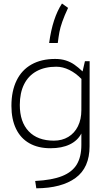

<svg xmlns="http://www.w3.org/2000/svg" viewBox="-20 -818 600 1074"><path d="M481.4 -475.6 481 0Q481 120.1 402.8 177.2Q324.7 234.4 183.1 235.4L176.8 194.3Q271.5 189.5 327.9 166.7Q384.3 144 409.7 101.6Q435.1 59.1 435.1 -7.3V-71.3Q414.1 -31.2 370.1 -10Q326.2 11.2 262.2 11.2Q193.4 11.2 144.3 -16.6Q95.2 -44.4 69.6 -97.7Q43.9 -150.9 43.9 -225.6Q43.9 -308.6 72.8 -367.7Q101.6 -426.8 156.5 -457.5Q211.4 -488.3 288.6 -488.3Q322.3 -488.3 348.6 -479.7Q375 -471.2 396.2 -456.3Q417.5 -441.4 441.9 -418.5L455.1 -475.6ZM435.1 -201.2Q435.5 -273.4 435.5 -376.5Q403.8 -409.2 367.4 -427Q331.1 -444.8 294.9 -444.8Q230.5 -444.8 184.6 -419.7Q138.7 -394.5 114.7 -346.4Q90.8 -298.3 90.8 -231Q90.8 -135.7 140.6 -83.5Q190.4 -31.2 281.7 -31.2Q327.1 -31.2 362.1 -52.2Q397 -73.2 416 -111.8Q435.1 -150.4 435.1 -201.7ZM360.8 -773.9Q339.8 -729 328.4 -696.3Q316.9 -663.6 312.3 -638.4Q307.6 -613.3 303.2 -577.6H254.9Q273.9 -717.8 326.7 -798.3Z"/></svg>

Font: Selawik Light
Style: Regular
Weight: 300
Designer: Aaron Bell
Foundry: Microsoft Corporation
Version: Version 1.01